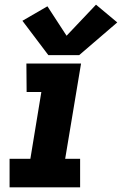

<svg xmlns="http://www.w3.org/2000/svg" viewBox="-20 -802 522 822"><path d="M21 0H323V-122H259L327 -530H93L94 -408H157L110 -122H21ZM187 -566H319L482 -706L391 -782L265 -649L183 -775L76 -713Z"/></svg>

Font: Iosevka Sparkle Heavy Oblique
Style: Regular
Weight: 900
Italic angle: -9°
Designer: Belleve Invis
Foundry: Belleve Invis
Version: Version 4.5.0; ttfautohint (v1.8.3)